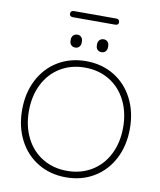

<svg xmlns="http://www.w3.org/2000/svg" viewBox="-105 -1080 978 1172"><g transform="rotate(10 384.0 -494.0)"><path d="M384 10Q287 10 211 -35.5Q135 -81 92.5 -163Q50 -245 50 -350Q50 -455 92.5 -537Q135 -619 211 -664.5Q287 -710 384 -710Q481 -710 557 -664.5Q633 -619 675.5 -537Q718 -455 718 -350Q718 -245 675.5 -163Q633 -81 557 -35.5Q481 10 384 10ZM384 -670Q299 -670 232.5 -630Q166 -590 129 -517Q92 -444 92 -350Q92 -256 129 -183Q166 -110 232.5 -70Q299 -30 384 -30Q469 -30 535.5 -70Q602 -110 639 -183Q676 -256 676 -350Q676 -444 639 -517Q602 -590 535.5 -630Q469 -670 384 -670ZM268 -816V-824Q268 -840 278 -850Q288 -860 304 -860Q318 -860 327.5 -850Q337 -840 337 -824V-816Q337 -800 327.5 -790Q318 -780 303 -780Q287 -780 277.5 -790Q268 -800 268 -816ZM431 -816V-824Q431 -840 441 -850Q451 -860 467 -860Q481 -860 490.5 -850Q500 -840 500 -824V-816Q500 -800 490.5 -790Q481 -780 466 -780Q450 -780 440.5 -790Q431 -800 431 -816ZM236 -978Q236 -998 258 -998H518Q540 -998 540 -978Q540 -960 518 -960H258Q236 -960 236 -978Z"/></g></svg>

Font: Quicksand Light
Style: Regular
Weight: 300
Designer: Andrew Paglinawan
Foundry: Andrew Paglinawan
Version: Version 3.000